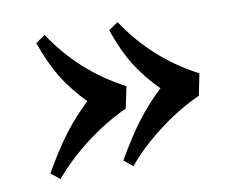

<svg xmlns="http://www.w3.org/2000/svg" viewBox="-55 -541 662 552"><g transform="rotate(-10 276.0 -265.0)"><path d="M80.1 -57.1 54.2 -78.1Q89.8 -141.1 122.8 -184.6Q155.8 -228 194.8 -264.2Q153.8 -306.2 127.4 -348.9Q101.1 -391.6 79.1 -454.1L106.9 -473.1Q184.6 -354.5 313 -287.1L299.8 -224.1Q236.8 -195.3 178.5 -150.4Q120.1 -105.5 80.1 -57.1ZM293 -57.1 267.1 -78.1Q302.7 -140.6 335.9 -184.3Q369.1 -228 408.2 -264.2Q366.7 -306.2 340.1 -348.9Q313.5 -391.6 292 -454.1L319.8 -473.1Q397.5 -354.5 525.9 -287.1L513.2 -224.1Q450.2 -195.3 391.4 -150.4Q332.5 -105.5 293 -57.1Z"/></g></svg>

Font: Literata SemiBold
Style: Italic
Weight: 650
Italic angle: -2.39999°
Designer: Latin by Veronika Burian and Jose Scaglione. Greek by Irene Vlachou. Cyrillic by Vera Evstafieva
Foundry: TypeTogether
Version: Version 3.021